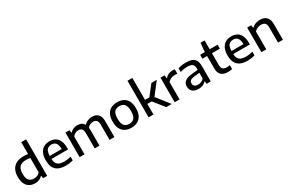

<svg xmlns="http://www.w3.org/2000/svg" viewBox="159 -2238 5513 3678"><g transform="rotate(-30 2915.0 -399.0)"><path d="M280.5 9Q215 9 162.2 -18.2Q109.5 -45.5 78.5 -105Q47.5 -164.5 47.5 -260.5Q47.5 -357 81.5 -422Q115.5 -487 181 -520Q246.5 -553 342 -553Q368 -553 392.8 -550.8Q417.5 -548.5 438 -545V-808H546.5V0H455L448.5 -59.5H442.5Q415 -28.5 373.5 -9.8Q332 9 280.5 9ZM307 -80.5Q343 -80.5 378 -94.8Q413 -109 438 -141V-457.5Q419 -462.5 394.2 -465.2Q369.5 -468 344.5 -468Q250 -468 203.2 -420.5Q156.5 -373 156.5 -269Q156.5 -198.5 175.2 -157.2Q194 -116 228 -98.2Q262 -80.5 307 -80.5Z M957.5 10Q862.5 10 798.5 -19.5Q734.5 -49 702.5 -111.2Q670.5 -173.5 670.5 -271.5Q670.5 -364 699.8 -426.5Q729 -489 783.5 -520.8Q838 -552.5 915 -552.5Q989.5 -552.5 1041.5 -520.5Q1093.5 -488.5 1120.2 -425.5Q1147 -362.5 1147 -268.5V-239H723V-306H1068L1045.5 -294Q1045.5 -360.5 1030.5 -401.5Q1015.5 -442.5 986 -461.2Q956.5 -480 913.5 -480Q870.5 -480 840.2 -461.5Q810 -443 794.2 -402Q778.5 -361 778.5 -294.5V-256Q778.5 -189.5 798.5 -149.5Q818.5 -109.5 861.2 -91.2Q904 -73 972.5 -73Q1006 -73 1042.8 -78.8Q1079.5 -84.5 1118 -94.5V-11.5Q1074.5 -0.5 1035.2 4.8Q996 10 957.5 10Z M1263.5 0V-544H1353L1360.5 -484H1366.5Q1398.5 -518 1440.8 -535.2Q1483 -552.5 1531 -552.5Q1581.5 -552.5 1620.5 -532Q1659.5 -511.5 1681.5 -466Q1703.5 -420.5 1703.5 -346V0H1597.5V-338.5Q1597.5 -406 1571 -432.5Q1544.5 -459 1500 -459Q1477.5 -459 1454 -451.8Q1430.5 -444.5 1409.5 -430Q1388.5 -415.5 1371.5 -392.5V0ZM1925.5 0V-338.5Q1925.5 -406 1897.5 -432.5Q1869.5 -459 1825 -459Q1801 -459 1776.2 -451.5Q1751.5 -444 1728.8 -427.2Q1706 -410.5 1688.5 -382.5L1663.5 -462.5Q1706 -512.5 1756 -532.5Q1806 -552.5 1852.5 -552.5Q1905.5 -552.5 1946.2 -531.8Q1987 -511 2010 -465Q2033 -419 2033 -343.5V0Z M2409.5 10Q2331 10 2273 -20.5Q2215 -51 2183 -113.2Q2151 -175.5 2151 -271.5Q2151 -367 2182.5 -429.2Q2214 -491.5 2272 -522Q2330 -552.5 2409.5 -552.5Q2489 -552.5 2547 -522.2Q2605 -492 2636.2 -429.8Q2667.5 -367.5 2667.5 -272Q2667.5 -176.5 2635.5 -114Q2603.5 -51.5 2545.2 -20.8Q2487 10 2409.5 10ZM2409.5 -75.5Q2455.5 -75.5 2489 -94.5Q2522.5 -113.5 2540.5 -156.2Q2558.5 -199 2558.5 -271Q2558.5 -343.5 2540.5 -386.5Q2522.5 -429.5 2489 -448.2Q2455.5 -467 2409.5 -467Q2363 -467 2329.5 -448.2Q2296 -429.5 2278 -387Q2260 -344.5 2260 -272.5Q2260 -200 2278 -156.8Q2296 -113.5 2329.5 -94.5Q2363 -75.5 2409.5 -75.5Z M3180.5 0 2957.5 -279 3165.5 -544H3284L3070 -266.5V-294.5L3301 0ZM2886 -234V-323.5H3000V-234ZM2789 0V-808H2897V0Z M3366.5 0V-544H3455.5L3464.5 -473.5H3470.5Q3499 -511 3542.8 -530.5Q3586.5 -550 3634.5 -550Q3648 -550 3660 -549Q3672 -548 3683.5 -546V-447.5Q3670.5 -450 3656.8 -450.8Q3643 -451.5 3629 -451.5Q3603 -451.5 3574.2 -444.2Q3545.5 -437 3519.2 -421.8Q3493 -406.5 3474.5 -383.5V0Z M3895.5 9Q3810 9 3763.2 -32.2Q3716.5 -73.5 3716.5 -142Q3716.5 -214.5 3768 -255.2Q3819.5 -296 3933.5 -305.5L4083 -320.5L4092 -256L3942 -241Q3879 -234.5 3852 -212.5Q3825 -190.5 3825 -151.5Q3825 -112 3850 -90Q3875 -68 3925.5 -68Q3960.5 -68 3995.2 -81.5Q4030 -95 4058 -124.5V-348Q4058 -395 4042.2 -421.2Q4026.5 -447.5 3994.5 -458.2Q3962.5 -469 3913 -469Q3880 -469 3838.2 -463.2Q3796.5 -457.5 3756 -444V-527Q3795 -540 3841.5 -546.2Q3888 -552.5 3929 -552.5Q4008 -552.5 4060 -533Q4112 -513.5 4138 -467.5Q4164 -421.5 4164 -341.5V0H4073.5L4066 -58.5H4060Q4032 -26 3988.5 -8.5Q3945 9 3895.5 9Z M4541.5 9.5Q4448 9.5 4397.2 -37Q4346.5 -83.5 4346.5 -182.5V-544L4365 -740H4454.5V-201Q4454.5 -134 4483 -107Q4511.5 -80 4568.5 -80Q4584.5 -80 4600.5 -82.2Q4616.5 -84.5 4637 -88.5V-1Q4614 4 4590 6.8Q4566 9.5 4541.5 9.5ZM4243.5 -456.5V-544H4630V-456.5Z M4978 10Q4883 10 4819 -19.5Q4755 -49 4723 -111.2Q4691 -173.5 4691 -271.5Q4691 -364 4720.2 -426.5Q4749.5 -489 4804 -520.8Q4858.5 -552.5 4935.5 -552.5Q5010 -552.5 5062 -520.5Q5114 -488.5 5140.8 -425.5Q5167.5 -362.5 5167.5 -268.5V-239H4743.5V-306H5088.5L5066 -294Q5066 -360.5 5051 -401.5Q5036 -442.5 5006.5 -461.2Q4977 -480 4934 -480Q4891 -480 4860.8 -461.5Q4830.5 -443 4814.8 -402Q4799 -361 4799 -294.5V-256Q4799 -189.5 4819 -149.5Q4839 -109.5 4881.8 -91.2Q4924.5 -73 4993 -73Q5026.5 -73 5063.2 -78.8Q5100 -84.5 5138.5 -94.5V-11.5Q5095 -0.5 5055.8 4.8Q5016.5 10 4978 10Z M5284 0V-544H5373.5L5381 -484.5H5387Q5422.5 -517.5 5469 -535Q5515.5 -552.5 5567.5 -552.5Q5624 -552.5 5667.8 -531.5Q5711.5 -510.5 5736 -464.5Q5760.5 -418.5 5760.5 -342.5V0H5652.5V-337.5Q5652.5 -405 5622.2 -432Q5592 -459 5539.5 -459Q5515 -459 5488.5 -452.2Q5462 -445.5 5437 -431.5Q5412 -417.5 5392 -394V0Z"/></g></svg>

Font: Encode Sans SemiExpanded Medium
Style: Regular
Weight: 500
Width: 6
Designer: Multiple Designers
Foundry: Impallari Type
Version: Version 3.002